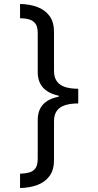

<svg xmlns="http://www.w3.org/2000/svg" viewBox="-20 -812 495 967"><path d="M374 -291Q334 -291 307 -282Q280 -273 266 -253.5Q252 -234 252 -201V-6Q252 44 229.5 74.5Q207 105 168.5 119.5Q130 134 81 135V63Q109 62 129 56Q149 50 159.5 34Q170 18 170 -13V-206Q170 -257 197 -286Q224 -315 276 -325V-330Q224 -341 197 -370.5Q170 -400 170 -450V-645Q170 -676 159.5 -691.5Q149 -707 129 -713.5Q109 -720 81 -720V-792Q130 -791 168.5 -776.5Q207 -762 229.5 -731.5Q252 -701 252 -651V-455Q252 -423 266 -403Q280 -383 307 -374Q334 -365 374 -365Z"/></svg>

Font: ltamil25
Style: Book
Weight: 400
Designer: Jelle Bosma - Monotype Design Team
Foundry: Monotype Imaging Inc.
Version: Version 2.003